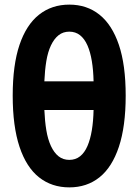

<svg xmlns="http://www.w3.org/2000/svg" viewBox="-20 -796 600 831"><path d="M280 15Q204 15 149 -28.5Q94 -72 64.5 -160.5Q35 -249 35 -382Q35 -515 64.5 -602Q94 -689 149 -732.5Q204 -776 280 -776Q356 -776 410.5 -732.5Q465 -689 494.5 -602Q524 -515 524 -382Q524 -249 494.5 -160.5Q465 -72 410.5 -28.5Q356 15 280 15ZM280 -104Q307 -104 326.5 -119.5Q346 -135 358.5 -164Q371 -193 377.5 -232.5Q384 -272 385 -320H172Q174 -272 180.5 -232.5Q187 -193 200.5 -164Q214 -135 233.5 -119.5Q253 -104 280 -104ZM172 -444H385Q384 -492 377.5 -531.5Q371 -571 358.5 -599.5Q346 -628 326.5 -643.5Q307 -659 280 -659Q253 -659 233.5 -643.5Q214 -628 200.5 -599.5Q187 -571 180.5 -531.5Q174 -492 172 -444Z"/></svg>

Font: Ubuntu Sans Mono
Style: Regular
Weight: 400
Monospace: yes
Designer: Dalton Maag Ltd
Foundry: Dalton Maag Ltd
Version: Version 1.006